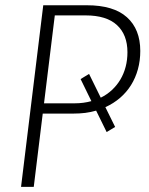

<svg xmlns="http://www.w3.org/2000/svg" viewBox="-20 -728 579 748"><path d="M146.5 -285.5 111.5 0H62L148.5 -707.5H318.5Q422.5 -707.5 474.5 -660.8Q526.5 -614 526.5 -529.5Q526.5 -491.5 517.2 -458Q508 -424.5 490.5 -396.5Q473 -368.5 447.8 -346.8Q422.5 -325 390.5 -310.5L428.5 -233.5L395.5 -213.5L354.5 -297Q334 -291 312.2 -288.2Q290.5 -285.5 266.5 -285.5ZM327 -440 372.5 -347.5Q397 -359.5 416.2 -377.5Q435.5 -395.5 449 -418.2Q462.5 -441 469.5 -467.8Q476.5 -494.5 476.5 -524.5Q476.5 -592.5 435.8 -630.2Q395 -668 313.5 -668H193.5L151.5 -325.5H271.5Q305 -325.5 336 -334L294 -420Z"/></svg>

Font: Lato Light
Style: Italic
Weight: 300
Italic angle: -7°
Designer: Lukasz Dziedzic
Foundry: tyPoland Lukasz Dziedzic
Version: Version 2.007; 2014-02-27